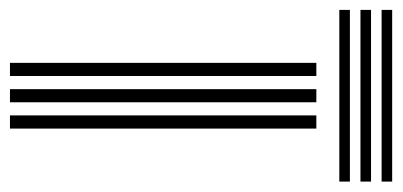

<svg xmlns="http://www.w3.org/2000/svg" viewBox="-280 -562 789 376"><g transform="rotate(90 114.0 -374.5)"><path d="M152.5 0V-600H178.3V0ZM49.6 0V-600H75.3V0ZM101.1 0V-600H126.8V0ZM-54.1 -727.8V-748.5H282.1V-727.8ZM-54.1 -645V-665.7H282.1V-645ZM-54.1 -686.4V-707.1H282.1V-686.4Z"/></g></svg>

Font: Big Shoulders Inline Text SC Thin
Style: Regular
Weight: 100
Designer: Patric King
Foundry: XO Type Co
Version: Version 2.002